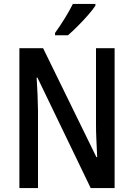

<svg xmlns="http://www.w3.org/2000/svg" viewBox="-20 -960 684 980"><path d="M565 0H443L171 -564H167Q173 -471 174 -395V0H79V-714H200L472 -158H476Q474 -204 472 -245.5Q470 -287 470 -324V-714H565ZM467 -931Q454 -911 429 -882.5Q404 -854 376.5 -826.5Q349 -799 327 -780H261V-792Q287 -828 311 -867Q335 -906 352 -940H467Z"/></svg>

Font: Noto Sans Telugu Condensed Medium
Style: Regular
Weight: 500
Width: 3
Designer: Jelle Bosma - Monotype Design Team
Foundry: Monotype Imaging Inc.
Version: Version 2.005; ttfautohint (v1.8.4.7-5d5b)